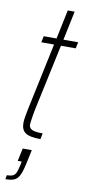

<svg xmlns="http://www.w3.org/2000/svg" viewBox="-98 -696 440 961"><g transform="rotate(10 122.0 -215.0)"><path d="M142 0Q115 0 96.5 -3.5Q78 -7 66.5 -14.5Q55 -22 49.5 -34.5Q44 -47 44 -65Q44 -72 45 -81.5Q46 -91 48.5 -104.5Q51 -118 55 -138L127 -478H62L69 -510H134L165 -658H200L169 -510H244L237 -478H162L89 -137Q86 -121 83.5 -105.5Q81 -90 79.5 -79Q78 -68 78 -63Q78 -52 84.5 -44.5Q91 -37 106 -33.5Q121 -30 148 -30ZM4 228 8 207Q29 207 39.5 201.5Q50 196 55.5 182Q61 168 66 144L69 127H49L63 62H109L93 137Q87 164 80.5 181.5Q74 199 64.5 209.5Q55 220 40 224Q25 228 4 228Z"/></g></svg>

Font: Saira Condensed Thin
Style: Italic
Weight: 250
Width: 3
Italic angle: -12°
Designer: Hector Gatti with collaboration of the Omnibus-Type team
Foundry: Omnibus-Type
Version: Version 1.101